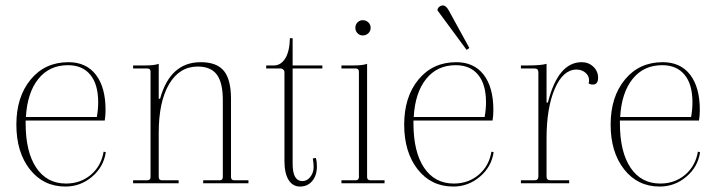

<svg xmlns="http://www.w3.org/2000/svg" viewBox="-20 -672 2637 704"><path d="M220 12Q139 12 89.5 -51Q40 -114 40 -215Q40 -317 92.5 -380.5Q145 -444 231 -444Q296 -444 331.5 -398Q367 -352 367 -269Q367 -248 364 -230H74V-220Q74 -115 113 -57Q152 1 222 1Q275 1 313 -31Q351 -63 360 -116L368 -114Q360 -60 317.5 -24Q275 12 220 12ZM229 -433Q161 -433 120.5 -382.5Q80 -332 75 -243H335Q340 -270 340 -297Q340 -363 311 -398Q282 -433 229 -433Z M468 0V-11H520Q532 -11 532 -23V-409Q532 -421 520 -421H468V-432H513Q546 -432 562 -438V-310H567Q604 -444 716 -444Q775 -444 801 -412Q827 -380 827 -310V-23Q827 -11 839 -11H891V0H725V-11H786Q797 -11 797 -23V-305Q797 -369 775 -398.5Q753 -428 705 -428Q638 -428 600 -363.5Q562 -299 562 -185V-23Q562 -11 574 -11H635V0Z M1080 12Q1053 12 1038 -12.5Q1023 -37 1023 -81V-407Q1023 -413 1018.5 -417Q1014 -421 1009 -421H956V-432H984Q1010 -432 1026 -458Q1042 -484 1043 -532H1053V-432H1162V-421H1053V-71Q1053 -8 1089 -8Q1106 -8 1118 -23.5Q1130 -39 1130 -60Q1130 -73 1127 -91L1138 -93Q1142 -80 1142 -62Q1142 -29 1125 -8.5Q1108 12 1080 12Z M1310 -542Q1299 -542 1291 -550Q1283 -558 1283 -570Q1283 -582 1291 -590Q1299 -598 1310 -598Q1322 -598 1330.5 -590Q1339 -582 1339 -570Q1339 -558 1330.5 -550Q1322 -542 1310 -542ZM1232 0V-11H1284Q1296 -11 1296 -23V-409Q1296 -421 1284 -421H1232V-432H1277Q1310 -432 1326 -438V-23Q1326 -11 1338 -11H1390V0Z M1691 -489 1584 -634Q1584 -641 1590 -646.5Q1596 -652 1604 -652Q1616 -652 1627 -631L1701 -496ZM1642 12Q1561 12 1511.5 -51Q1462 -114 1462 -215Q1462 -317 1514.5 -380.5Q1567 -444 1653 -444Q1718 -444 1753.5 -398Q1789 -352 1789 -269Q1789 -248 1786 -230H1496V-220Q1496 -115 1535 -57Q1574 1 1644 1Q1697 1 1735 -31Q1773 -63 1782 -116L1790 -114Q1782 -60 1739.5 -24Q1697 12 1642 12ZM1651 -433Q1583 -433 1542.5 -382.5Q1502 -332 1497 -243H1757Q1762 -270 1762 -297Q1762 -363 1733 -398Q1704 -433 1651 -433Z M1890 0V-11H1940Q1954 -11 1954 -25V-407Q1954 -421 1940 -421H1890V-432H1915Q1964 -432 1984 -438V-296H1989Q2026 -444 2113 -444Q2138 -444 2155.5 -427.5Q2173 -411 2173 -387Q2173 -362 2154 -362Q2143 -362 2138 -367Q2140 -371 2140 -377Q2140 -394 2126.5 -405.5Q2113 -417 2093 -417Q2044 -416 2014 -346Q1984 -276 1984 -164V-25Q1984 -11 1998 -11H2067V0Z M2399 12Q2318 12 2268.5 -51Q2219 -114 2219 -215Q2219 -317 2271.5 -380.5Q2324 -444 2410 -444Q2475 -444 2510.5 -398Q2546 -352 2546 -269Q2546 -248 2543 -230H2253V-220Q2253 -115 2292 -57Q2331 1 2401 1Q2454 1 2492 -31Q2530 -63 2539 -116L2547 -114Q2539 -60 2496.5 -24Q2454 12 2399 12ZM2408 -433Q2340 -433 2299.5 -382.5Q2259 -332 2254 -243H2514Q2519 -270 2519 -297Q2519 -363 2490 -398Q2461 -433 2408 -433Z"/></svg>

Font: Arapey Thin-Display
Style: Regular
Weight: 100
Designer: Eduardo Rodriguez Tunni
Foundry: Eduardo Rodriguez Tunni
Version: Version 4.000